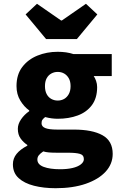

<svg xmlns="http://www.w3.org/2000/svg" viewBox="-20 -783 640 1012"><path d="M273 209Q210 209 159 196Q108 183 78 155.5Q48 128 48 83Q48 52 67.5 28Q87 4 124 -15V-19Q104 -32 89 -52.5Q74 -73 74 -104Q74 -129 91 -154Q108 -179 134 -197V-201Q107 -220 87 -253Q67 -286 67 -329Q67 -390 97.5 -430Q128 -470 177.5 -490Q227 -510 284 -510Q331 -510 367 -498H569V-382H474Q481 -372 486.5 -356.5Q492 -341 492 -324Q492 -266 464.5 -229Q437 -192 390 -174.5Q343 -157 284 -157Q270 -157 253.5 -159Q237 -161 218 -166Q208 -158 203.5 -151.5Q199 -145 199 -133Q199 -116 218.5 -108Q238 -100 281 -100H369Q467 -100 520.5 -70Q574 -40 574 28Q574 81 537 121.5Q500 162 432.5 185.5Q365 209 273 209ZM284 -253Q303 -253 318 -261.5Q333 -270 342.5 -287Q352 -304 352 -329Q352 -354 342.5 -370.5Q333 -387 318 -395.5Q303 -404 284 -404Q266 -404 250.5 -395.5Q235 -387 226 -370.5Q217 -354 217 -329Q217 -304 226 -287Q235 -270 250.5 -261.5Q266 -253 284 -253ZM297 109Q334 109 362 102.5Q390 96 406 83.5Q422 71 422 56Q422 34 401 28Q380 22 340 22H283Q255 22 238 20.5Q221 19 208 15Q192 26 184.5 35.5Q177 45 177 58Q177 84 210 96.5Q243 109 297 109ZM223 -577 115 -707 175 -763 302 -675H306L433 -763L493 -707L385 -577Z"/></svg>

Font: Source Code Pro ExtraLight ExtraBold
Style: Regular
Weight: 800
Monospace: yes
Version: Version 1.018;hotconv 1.0.116;makeotfexe 2.5.65601